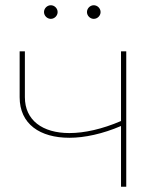

<svg xmlns="http://www.w3.org/2000/svg" viewBox="-20 -713 619 733"><path d="M442 0H462V-517H442V-251C370 -220 302 -205 245 -205C142 -205 75 -254 75 -342V-517H55V-342C55 -239 133 -187 245 -187C303 -187 372 -202 442 -232ZM338 -641C352 -641 364 -653 364 -667C364 -681 352 -693 338 -693C324 -693 312 -681 312 -667C312 -653 324 -641 338 -641ZM174 -641C188 -641 200 -653 200 -667C200 -681 188 -693 174 -693C160 -693 148 -681 148 -667C148 -653 160 -641 174 -641Z"/></svg>

Font: Chess Sans Thin
Style: Regular
Weight: 100
Designer: Wolf Bōese
Foundry: Wolf Bōese
Version: Version 7.223;Glyphs 3.3 (3306)